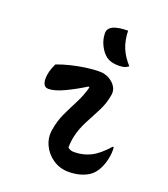

<svg xmlns="http://www.w3.org/2000/svg" viewBox="-147 -906 893 1021"><g transform="rotate(20 300.0 -395.0)"><path d="M99 -501Q133 -514 173.5 -524Q214 -534 256 -540Q298 -546 333 -546Q363 -546 387.5 -532.5Q412 -519 425.5 -498Q439 -477 435 -452Q427 -401 403.5 -355.5Q380 -310 356.5 -265.5Q333 -221 322 -172Q315 -137 316 -109Q330 -97 351 -97Q401 -97 444 -118Q487 -139 535 -194H541Q543 -181 542 -163.5Q541 -146 536 -123Q521 -61 487 -29Q468 -11 434.5 0.5Q401 12 359 12Q310 12 271 -14.5Q232 -41 213 -82.5Q194 -124 202 -170Q211 -224 232 -268Q253 -312 275.5 -355.5Q298 -399 311 -448L305 -451Q251 -417 197 -391.5Q143 -366 108 -366Q86 -366 78.5 -388.5Q71 -411 81 -454Q87 -476 99 -501ZM401 -802Q403 -747 419.5 -706.5Q436 -666 472 -626Q459 -616 445.5 -613Q432 -610 415 -610Q372 -610 346 -629Q323 -647 307 -678.5Q291 -710 290 -744Q288 -774 317 -788Q334 -796 356 -799Q378 -802 401 -802Z"/></g></svg>

Font: Recursive Mn Csl St SmB
Style: Italic
Weight: 600
Italic angle: -15°
Monospace: yes
Version: Version 1.079;hotconv 1.0.112;makeotfexe 2.5.65598; ttfautoh